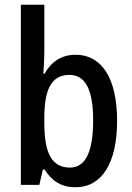

<svg xmlns="http://www.w3.org/2000/svg" viewBox="-20 -780 557 810"><path d="M167 -559V-760H68V0H146L161 -65H168C199 -16 239 10 299 10C408 10 474 -90 474 -270C474 -452 408 -549 299 -549C239 -549 197 -520 168 -469H163C165 -499 167 -531 167 -559ZM273 -464C341 -464 373 -400 373 -272C373 -138 340 -73 275 -73C198 -73 167 -135 167 -261V-279C167 -393 191 -464 273 -464Z"/></svg>

Font: Noto Sans Thai Looped Condensed Medium
Style: Regular
Weight: 500
Width: 3
Designer: Sasikarn Vongin, Ben Mitchell
Foundry: The Fontpad Ltd
Version: Version 1.001